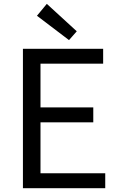

<svg xmlns="http://www.w3.org/2000/svg" viewBox="-20 -990 629 1010"><path d="M100.6 0V-733.4H522.6V-655.2H193V-425.1H470.7V-346.4H193V-78.6H533.6V0ZM343 -779 174.4 -907.1 226.3 -969.7 383.8 -825.4Z"/></svg>

Font: Noto Sans JP
Style: Regular
Weight: 100
Designer: Ryoko NISHIZUKA 西塚涼子 (kana, bopomofo & ideographs); Paul D. Hunt (Latin, Greek & Cyrillic); Sandoll Communications 산돌커뮤니
Foundry: Adobe
Version: Version 2.004;hotconv 1.0.118;makeotfexe 2.5.65603